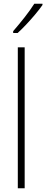

<svg xmlns="http://www.w3.org/2000/svg" viewBox="-20 -1015 249 1035"><path d="M113 0H76V-760H113ZM209 -988Q193 -965 169.5 -937Q146 -909 121 -882.5Q96 -856 75 -837H51V-847Q83 -884 112.5 -921.5Q142 -959 165 -995H209Z"/></svg>

Font: Noto Sans Lao UI Cond ExtLt
Style: Regular
Weight: 200
Width: 3
Designer: Monotype Design Team
Foundry: Monotype Imaging Inc.
Version: Version 2.000; ttfautohint (v1.8.4.7-5d5b)